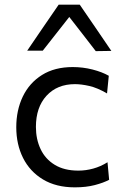

<svg xmlns="http://www.w3.org/2000/svg" viewBox="-20 -796 534 826"><path d="M302 10Q221.5 10 165 -24Q108.5 -58 79.2 -116.5Q50 -175 50 -248.5Q50 -322 78.2 -380.8Q106.5 -439.5 160.8 -473.5Q215 -507.5 293 -507.5Q336.5 -507.5 377.8 -497Q419 -486.5 448 -470L440.5 -394Q398.5 -418.5 364 -426.2Q329.5 -434 302.5 -434Q226 -434 180.2 -384.2Q134.5 -334.5 134.5 -250Q134.5 -197 154.8 -154.2Q175 -111.5 215.8 -86.8Q256.5 -62 317 -62Q349.5 -62 381.2 -70.8Q413 -79.5 442.5 -98L449.5 -22.5Q425 -9.5 387.8 0.2Q350.5 10 302 10ZM392 -576Q363.5 -613 335.2 -649.5Q307 -686 278 -723Q249 -686 221 -650.5Q193 -614.5 164 -578H97Q130.5 -627 164.5 -677Q198.5 -726.5 232.5 -776H323Q357 -726.5 391 -676.8Q425 -627 459 -577Z"/></svg>

Font: Heraclito
Style: Regular
Weight: 400
Designer: Kostas Bartsokas (font) & Cristiano Sobral (main changes)
Foundry: Kostas Bartsokas (font) & Cristiano Sobral (main changes)
Version: Version 1.00;July 8, 2020;FontCreator 13.0.0.2655 64-bit